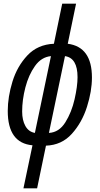

<svg xmlns="http://www.w3.org/2000/svg" viewBox="-20 -780 541 1040"><path d="M181 240 229 9Q314 6 369 -55Q424 -116 451 -201Q478 -286 478 -360Q478 -526 347 -543L392 -760H317L272 -543Q184 -539 128.5 -480Q73 -421 47.5 -338Q22 -255 22 -179Q22 -5 156 7L107 240ZM332 -476Q400 -466 400 -362Q400 -313 384 -242.5Q368 -172 334 -117.5Q300 -63 245 -60ZM100 -176Q100 -239 117.5 -306.5Q135 -374 169.5 -422.5Q204 -471 256 -476L169 -60Q135 -66 117.5 -97.5Q100 -129 100 -176Z"/></svg>

Font: Noto Sans Display Condensed
Style: Italic
Weight: 400
Width: 3
Designer: Monotype Design team
Foundry: Monotype Imaging Inc.
Version: 1.000